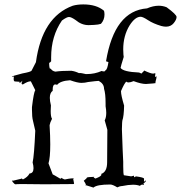

<svg xmlns="http://www.w3.org/2000/svg" viewBox="-20 -842 821 871"><path d="M404 9Q419 -5 480 -5Q491 -5 512 8Q525 2 532 2H534Q563 -4 583 -4Q602 -4 614 1Q622 -5 626 -5Q628 -5 628 -3Q633 -3 633 -5Q633 -6 630 -8Q642 -18 642 -22Q642 -23 641 -23Q639 -23 633 -17Q633 -25 633.5 -31Q634 -37 596 -42Q592 -38 590 -38Q588 -38 588 -42V-45L575 -42L542 -47Q539 -53 539 -88V-108Q537 -140 533 -256Q534 -295 535 -295Q542 -314 543 -363Q529 -410 529 -427V-429Q544 -464 553 -472Q556 -468 563 -468Q572 -468 586 -474Q621 -461 642 -461Q686 -464 686 -465L685 -467Q685 -471 689 -485L690 -493Q690 -496 689 -496L684 -493Q683 -493 683 -495L685 -507Q685 -510 683 -510L680 -509Q678 -508 675 -508Q664 -508 634 -522Q634 -520 621 -508Q621 -509 611 -513Q539 -516 527 -534Q527 -538 541 -583V-587L540 -593L539 -618Q539 -680 568 -727Q593 -766 618 -766Q628 -766 651.5 -750.5Q675 -735 712 -724Q724 -721 733 -721Q755 -721 768 -737Q781 -753 781 -765Q781 -776 736 -809Q719 -816 700 -816Q675 -816 647 -804Q499 -793 461 -564Q471 -560 473 -560L472 -561Q467 -525 458 -523Q457 -518 451 -518Q447 -518 441 -520Q410 -506 374 -506H369Q348 -511 342 -511L339 -510Q320 -519 303 -521Q259 -521 231 -517Q216 -520 210 -531L208 -530Q203 -530 203 -559Q203 -557 204 -557Q206 -557 212 -564V-582Q212 -678 261 -749Q283 -765 293 -765Q303 -765 323 -751Q350 -728 382 -728Q386 -728 406.5 -729Q427 -730 438 -734Q454 -752 454 -776Q454 -784 452 -793Q418 -822 358 -822Q331 -822 310 -816Q171 -765 143 -560Q126 -528 123.5 -522Q121 -516 82 -509Q34 -497 34 -494V-493L43 -495L42 -484Q42 -473 47.5 -472.5Q53 -472 69 -471L68 -467Q68 -466 69 -466Q72 -466 82 -476Q78 -468 78 -464Q78 -459 84 -459Q106 -473 118 -473H120L140 -433Q133 -423 125 -356V-344Q125 -311 129.5 -294.5Q134 -278 140 -249Q135 -136 128 -105Q132 -90 132 -79Q132 -56 114 -55Q106 -39 84 -28Q76 -34 76 -35L80 -32Q40 -23 38 -22L34 -24Q34 -22 38 -16Q46 -6 50 -6H51Q53 -7 86 -7L183 -6L313 -7Q316 -7 316 -10L312 -31Q316 -32 316 -33H313Q311 -33 302.5 -32.5Q294 -32 275 -28H274Q271 -28 260 -34L261 -36Q260 -36 254 -31Q224 -49 219 -51L200 -101Q208 -126 208 -187Q208 -224 205 -274Q207 -286 216 -303Q210 -312 210 -338L211 -364Q206 -384 206 -398Q206 -421 219 -430V-436Q219 -459 231 -459Q235 -459 239 -457Q253 -475 298 -478Q332 -466 349 -466Q365 -466 380 -470Q419 -475 427 -475H428Q452 -462 452 -439Q459 -418 459 -372V-360Q462 -343 462 -330Q462 -309 455 -296L467 -253L466 -106Q466 -62 439 -53L440 -50Q440 -42 413 -32Q405 -36 405 -38Q405 -40 411 -40Q374 -39 374 -36Q374 -33 360 -22Q368 -11 370 -3Q369 -1 368 -1Q367 -1 366 -3Z"/></svg>

Font: Xiaobo Songti 小帛宋体
Style: Regular
Weight: 400
Version: Version 1.501;March 17, 2024;FontCreator 14.0.0.2814 64-bit